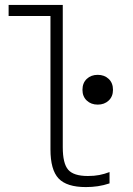

<svg xmlns="http://www.w3.org/2000/svg" viewBox="-20 -750 540 780"><path d="M329 10Q251 10 218 -25Q185 -60 185 -143V-685H15V-730H235V-152Q235 -86 257 -60.5Q279 -35 337 -35Q363 -35 383.5 -39Q404 -43 425 -51V-5Q401 3 377.5 6.5Q354 10 329 10ZM377 -325Q350 -325 332.5 -341.5Q315 -358 315 -385Q315 -413 332.5 -429.5Q350 -446 377 -446Q404 -446 421.5 -429.5Q439 -413 439 -385Q439 -358 421.5 -341.5Q404 -325 377 -325Z"/></svg>

Font: M PLUS Code Latin Light
Style: Regular
Weight: 300
Designer: Coji Morishita
Foundry: UNDERFOREST DESIGN
Version: Version 1.002; ttfautohint (v1.8.3)